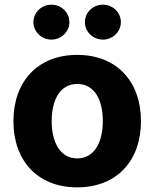

<svg xmlns="http://www.w3.org/2000/svg" viewBox="-20 -786 656 816"><path d="M308.1 10.3C476.1 10.3 579.1 -102.5 579.1 -271C579.1 -439.5 476.1 -552.7 308.1 -552.7C140.1 -552.7 37.1 -439.5 37.1 -271C37.1 -102.5 140.1 10.3 308.1 10.3ZM308.1 -112.8C237.3 -112.8 199.7 -178.7 199.7 -271.5C199.7 -365.2 237.3 -429.2 308.1 -429.2C379.4 -429.2 417 -365.2 417 -271.5C417 -178.7 379.4 -112.8 308.1 -112.8ZM417.5 -617.7C459.5 -617.7 493.7 -651.4 493.7 -691.9C493.7 -732.9 459.5 -766.1 417.5 -766.1C375 -766.1 340.8 -732.9 340.8 -691.9C340.8 -651.4 375 -617.7 417.5 -617.7ZM198.7 -617.7C240.7 -617.7 274.9 -651.4 274.9 -691.9C274.9 -732.9 240.7 -766.1 198.7 -766.1C156.2 -766.1 122.1 -732.9 122.1 -691.9C122.1 -651.4 156.2 -617.7 198.7 -617.7Z"/></svg>

Font: Raveo
Style: Bold
Weight: 700
Designer: Jakub Foglar, Rasmus Andersson (Inter)
Foundry: Jakubfoglar.com
Version: Version 1.100;Glyphs 3.2.3 (3260)